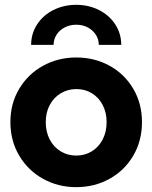

<svg xmlns="http://www.w3.org/2000/svg" viewBox="-20 -773 636 801"><path d="M23.4 -263.7Q23.4 -341.3 60.3 -402.8Q97.2 -464.4 159.9 -498.8Q222.7 -533.2 297.9 -533.2Q374.5 -533.2 437 -498.8Q499.5 -464.4 535.9 -402.8Q572.3 -341.3 572.3 -263.7Q572.3 -185.5 535.9 -123.5Q499.5 -61.5 436.8 -26.9Q374 7.8 297.9 7.8Q222.7 7.8 159.9 -26.9Q97.2 -61.5 60.3 -123.5Q23.4 -185.5 23.4 -263.7ZM424.8 -263.7Q424.8 -303.2 408.7 -334.5Q392.6 -365.7 364 -383.5Q335.4 -401.4 298.8 -401.4Q262.7 -401.4 233.4 -383.8Q204.1 -366.2 187.5 -335Q170.9 -303.7 170.9 -263.7Q170.9 -222.7 187.5 -190.9Q204.1 -159.2 233.2 -141.6Q262.2 -124 297.9 -124Q334 -124 362.8 -141.6Q391.6 -159.2 408.2 -190.9Q424.8 -222.7 424.8 -263.7ZM485.8 -585.9H392.1Q392.1 -609.4 379.4 -628.7Q366.7 -647.9 345.5 -658.9Q324.2 -669.9 298.3 -669.9Q272 -669.9 250.5 -658.9Q229 -647.9 216.3 -628.7Q203.6 -609.4 203.6 -585.9H109.9Q109.9 -632.3 134.5 -670.7Q159.2 -709 202.4 -731Q245.6 -752.9 298.3 -752.9Q350.1 -752.9 393.3 -731Q436.5 -709 461.2 -670.7Q485.8 -632.3 485.8 -585.9Z"/></svg>

Font: Reddit Sans Strawberry ExBold
Style: Regular
Weight: 800
Designer: Stephen Hutchings
Foundry: Reddit
Version: Version 1.013